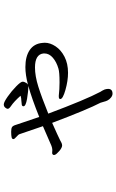

<svg xmlns="http://www.w3.org/2000/svg" viewBox="185 -750 629 1040"><g transform="rotate(-90 500.0 -230.5)"><path d="M654 -356Q608 -356 550.5 -338Q493 -320 404 -284Q480 -81 522 -2Q524 1 528.5 8.5Q533 16 535 22Q538 33 538 40Q538 64 512 64Q502 64 491.5 56Q481 48 475 36Q471 28 468.5 17.5Q466 7 463 -1Q426 -72 354 -263Q282 -231 260 -220Q258 -219 249 -214Q240 -209 232 -209Q220 -209 203 -223Q202 -224 191 -234.5Q180 -245 180 -253V-255Q183 -263 191 -263L207 -262Q212 -262 218.5 -263.5Q225 -265 230 -267Q305 -300 336 -313Q320 -358 293 -439Q291 -446 278.5 -456.5Q266 -467 266 -473Q266 -480 275.5 -482.5Q285 -485 306 -485Q324 -485 331.5 -480Q339 -475 344 -457Q355 -423 386 -333Q485 -373 554 -392Q524 -392 484 -399Q444 -406 444 -418V-420Q445 -426 452 -427.5Q459 -429 476 -430Q487 -430 501 -434Q469 -470 445 -486Q430 -496 430 -504Q430 -509 436.5 -517Q443 -525 454 -525Q466 -525 496 -504Q526 -483 551.5 -458Q577 -433 577 -423Q577 -414 570 -403Q566 -397 561 -394Q614 -408 656 -408Q714 -408 748.5 -384.5Q783 -361 787 -316Q788 -312 788 -303Q788 -274 768.5 -244.5Q749 -215 712 -196Q675 -177 625 -177Q582 -177 532.5 -191Q483 -205 483 -219Q483 -227 496 -227H502Q536 -223 573 -223Q629 -223 648 -229Q683 -239 706.5 -259Q730 -279 730 -305V-310Q725 -356 654 -356Z"/></g></svg>

Font: Fusion Kai T
Style: Regular
Weight: 400
Designer: Fontworks Inc.
Version: Version 24.134;May 13, 2024